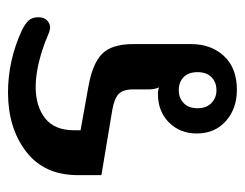

<svg xmlns="http://www.w3.org/2000/svg" viewBox="-86 -515 611 479"><g transform="rotate(-90 219.5 -275.5)"><path d="M126 -90Q126 -132 153.5 -159.5Q181 -187 225 -187Q235 -187 241 -184Q236 -196 236 -208V-249Q236 -274 224.5 -285Q213 -296 184 -301L22 -328V-386Q22 -471 81 -516Q140 -561 228 -561Q308 -561 382 -527Q399 -519 407.5 -510Q416 -501 416 -485Q416 -471 408 -463.5Q400 -456 391 -456Q384 -456 372 -461Q360 -466 355 -468Q291 -492 242 -492Q194 -492 164 -468.5Q134 -445 134 -396V-380L240 -361Q299 -351 324 -327Q349 -303 349 -249V-104Q349 -54 319 -22Q289 10 235 10Q188 10 157 -17.5Q126 -45 126 -90ZM279 -88Q279 -111 266.5 -123Q254 -135 234 -135Q215 -135 202 -123Q189 -111 189 -88Q189 -66 202 -53.5Q215 -41 234 -41Q254 -41 266.5 -53.5Q279 -66 279 -88Z"/></g></svg>

Font: Maitree SemiBold
Style: Regular
Weight: 600
Designer: CadsonDemak Team
Foundry: CadsonDemak
Version: Version 1.001